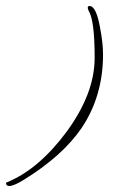

<svg xmlns="http://www.w3.org/2000/svg" viewBox="-20 -545 405 641"><path d="M11 76Q0 76 0 65Q57 42 107.5 -1.5Q158 -45 203 -106Q249 -169 272.5 -230.5Q296 -292 296 -352Q296 -477 276 -509Q273 -515 273 -519Q273 -525 279 -525Q301 -525 314 -453Q319 -427 321.5 -404.5Q324 -382 324 -363Q324 -224 252 -117Q188 -24 60 55Q26 76 11 76Z"/></svg>

Font: Corinthia
Style: Regular
Weight: 400
Designer: Robert E. Leuschke
Foundry: Robert E. Leuschke
Version: Version 1.013; ttfautohint (v1.8.3)